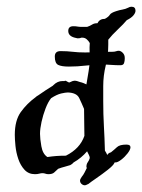

<svg xmlns="http://www.w3.org/2000/svg" viewBox="-20 -513 423 571"><path d="M243 34Q240 35 237.5 36.5Q235 38 232 38Q227 38 222.5 34Q218 30 218 24Q218 20 223 13Q228 7 231.5 0Q235 -7 238 -13Q238 -15 237.5 -15.5Q237 -16 237 -17Q237 -25 241 -30.5Q245 -36 247 -43Q247 -47 244.5 -52Q242 -57 239 -63Q222 -43 199 -30Q195 -25 189 -22L172 -17Q168 -16 163 -14.5Q158 -13 153 -11Q146 -4 140.5 0.5Q135 5 124 5Q119 5 115 3.5Q111 2 106 2Q102 2 96.5 3.5Q91 5 84 5Q65 5 53 -8Q41 -21 34.5 -40Q28 -59 26 -79Q24 -99 24 -112Q24 -155 42 -180Q60 -205 86 -224Q88 -226 89.5 -227Q91 -228 93 -229Q104 -237 115 -244Q126 -251 137 -258L139 -260Q151 -272 166 -272H172Q172 -272 172.5 -272.5Q173 -273 174 -273Q176 -273 180.5 -270Q185 -267 187 -268Q197 -273 201 -273Q205 -273 209 -272Q213 -271 218 -269Q223 -268 228 -266Q233 -264 237 -262Q240 -282 243.5 -301Q247 -320 247 -339Q247 -347 246.5 -359.5Q246 -372 247 -385Q243 -392 237.5 -396.5Q232 -401 225 -401H222Q220 -400 217.5 -399.5Q215 -399 211 -399Q211 -399 208.5 -399.5Q206 -400 202 -401Q183 -406 183 -421Q183 -435 198 -435Q206 -435 210.5 -434Q215 -433 225 -433H239Q248 -436 254 -440Q260 -444 270 -444Q276 -457 292 -457Q303 -463 306.5 -469Q310 -475 326 -480Q335 -483 344 -484.5Q353 -486 361 -490Q366 -493 371 -493Q383 -493 383 -481Q383 -475 377 -467.5Q371 -460 357 -453Q348 -442 330.5 -425.5Q313 -409 302 -395V-380Q302 -349 294.5 -318.5Q287 -288 287 -257V-212Q287 -173 289 -138Q291 -103 292 -65Q294 -62 296 -58.5Q298 -55 299 -52Q302 -58 310 -60Q320 -68 328 -75.5Q336 -83 356 -83Q368 -83 368 -75Q368 -68 359.5 -57Q351 -46 340.5 -38Q330 -30 324 -30H321L320 -28Q317 -21 300.5 -8Q284 5 266.5 17Q249 29 243 34ZM121 -46Q134 -48 147 -49Q160 -50 176 -50Q218 -71 231 -109Q231 -127 230.5 -147Q230 -167 230 -189Q223 -206 215.5 -221.5Q208 -237 182 -238Q175 -238 162 -235Q149 -232 132 -221Q123 -210 115.5 -190.5Q108 -171 103.5 -150.5Q99 -130 99 -115Q99 -101 103 -78Q107 -55 121 -46ZM185 -315Q163 -315 153 -320Q143 -325 143 -345Q143 -361 160 -361Q180 -361 196 -359Q212 -357 233 -357Q249 -357 261.5 -358Q274 -359 287 -359H314Q321 -359 325 -360.5Q329 -362 333 -362Q339 -362 345 -356Q351 -350 351 -341V-338Q351 -332 349 -325.5Q347 -319 338 -319Q324 -319 311 -320Q298 -321 286 -321Q261 -321 235.5 -318Q210 -315 185 -315Z"/></svg>

Font: Are You Serious
Style: Regular
Weight: 400
Designer: Robert E. Leuschke
Foundry: Robert E. Leuschke
Version: Version 1.100